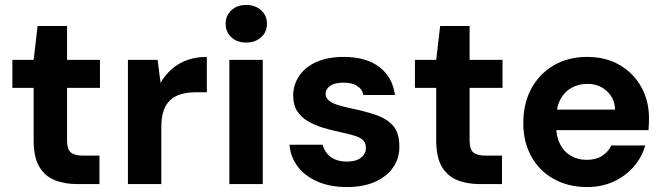

<svg xmlns="http://www.w3.org/2000/svg" viewBox="-20 -744 2687 776"><path d="M292 0Q240 0 200 -16.5Q160 -33 138 -71.5Q116 -110 116 -177V-389H30V-502H116L132 -639H251V-502H384V-389H251V-175Q251 -141 266 -128Q281 -115 317 -115H382V0Z M497 0V-502H617L629 -409Q648 -442 675 -465.5Q702 -489 737.5 -501.5Q773 -514 816 -514V-371H771Q741 -371 715.5 -364.5Q690 -358 671 -342Q652 -326 642 -299Q632 -272 632 -231V0Z M907 0V-502H1042V0ZM975 -572Q938 -572 915 -593.5Q892 -615 892 -648Q892 -681 915 -702.5Q938 -724 975 -724Q1012 -724 1035.5 -702.5Q1059 -681 1059 -648Q1059 -615 1035.5 -593.5Q1012 -572 975 -572Z M1383 12Q1314 12 1263.5 -10Q1213 -32 1183.5 -70.5Q1154 -109 1150 -159H1284Q1289 -140 1301 -124.5Q1313 -109 1333.5 -100Q1354 -91 1381 -91Q1408 -91 1425 -98.5Q1442 -106 1450.5 -118.5Q1459 -131 1459 -145Q1459 -167 1447 -178Q1435 -189 1411.5 -196Q1388 -203 1356 -210Q1321 -217 1286.5 -227.5Q1252 -238 1224.5 -254Q1197 -270 1181 -295Q1165 -320 1165 -357Q1165 -401 1189 -437Q1213 -473 1259 -493.5Q1305 -514 1369 -514Q1460 -514 1513.5 -473Q1567 -432 1576 -360H1449Q1444 -384 1423 -397Q1402 -410 1369 -410Q1333 -410 1314.5 -397Q1296 -384 1296 -364Q1296 -350 1308 -339Q1320 -328 1343 -320.5Q1366 -313 1399 -306Q1457 -294 1500.5 -279Q1544 -264 1569 -235.5Q1594 -207 1594 -153Q1595 -105 1569 -67.5Q1543 -30 1495.5 -9Q1448 12 1383 12Z M1919 0Q1867 0 1827 -16.5Q1787 -33 1765 -71.5Q1743 -110 1743 -177V-389H1657V-502H1743L1759 -639H1878V-502H2011V-389H1878V-175Q1878 -141 1893 -128Q1908 -115 1944 -115H2009V0Z M2353 12Q2277 12 2218.5 -20.5Q2160 -53 2127.5 -111.5Q2095 -170 2095 -246Q2095 -325 2127 -385Q2159 -445 2217.5 -479.5Q2276 -514 2353 -514Q2428 -514 2484 -481.5Q2540 -449 2571.5 -393Q2603 -337 2603 -266Q2603 -256 2602.5 -243.5Q2602 -231 2601 -218H2191V-301H2466Q2464 -348 2432 -376.5Q2400 -405 2354 -405Q2319 -405 2290 -389Q2261 -373 2244.5 -341.5Q2228 -310 2228 -262V-233Q2228 -192 2243.5 -161.5Q2259 -131 2287 -114.5Q2315 -98 2352 -98Q2389 -98 2413.5 -114Q2438 -130 2451 -156H2588Q2574 -108 2541 -70Q2508 -32 2460 -10Q2412 12 2353 12Z"/></svg>

Font: DM Sans 16pt
Style: Bold
Weight: 700
Version: Version 4.004;gftools[0.9.30]